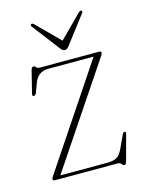

<svg xmlns="http://www.w3.org/2000/svg" viewBox="-97 -652 544 724"><g transform="rotate(-15 175.0 -290.5)"><path d="M320.5 -409 54.5 -12.5H238Q262 -12.5 275.5 -20.5Q289 -28.5 300.5 -54.5L321.5 -100Q326 -109 331 -108.5Q337 -108 334.5 -99L308.5 -2.5Q304.5 12.5 298.5 12.5Q292.5 12.5 288.5 6.2Q284.5 0 273.5 0H30Q22 0 22 -6Q22 -9.5 26 -15.5L291.5 -412.5H115Q71.5 -412.5 57.5 -368L46 -337Q42 -327.5 36 -327.5Q28.5 -327.5 31 -337.5L52.5 -423.5Q55.5 -435.5 62 -435.5Q68 -435.5 71.8 -430.2Q75.5 -425 85 -425H316.5Q324.5 -425 324.5 -419Q324.5 -415.5 320.5 -409ZM210.5 -475.5Q202.5 -464.5 194.5 -464.5Q184.5 -464.5 177 -475.5L96 -581.5Q91 -587.5 95.5 -591.5Q100 -595 107 -588L194 -501L281 -588Q288 -594.5 292.5 -591.5Q296.5 -588 291.5 -581.5Z"/></g></svg>

Font: Fraunces 144pt Soft Thin
Style: Regular
Weight: 100
Version: Version 1.000;[0bf87f6ff]